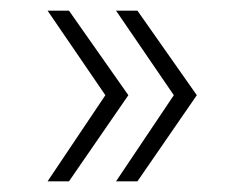

<svg xmlns="http://www.w3.org/2000/svg" viewBox="-20 -431 440 359"><path d="M237 -92H197L305 -253L197 -411H237L348 -253ZM109 -92H69L177 -253L69 -411H109L220 -253Z"/></svg>

Font: TypoPRO Montserrat Alternates
Style: Regular
Weight: 275
Designer: Julieta Ulanovsky
Foundry: Julieta Ulanovsky
Version: Version 6.001